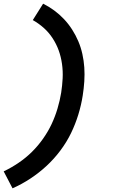

<svg xmlns="http://www.w3.org/2000/svg" viewBox="-21 -861 641 1042"><path d="M47 161 -1 69Q41 49 80 22.5Q119 -4 152 -36.5Q185 -69 212.5 -108Q240 -147 259 -187.5Q278 -228 291 -271.5Q304 -315 311 -358Q317 -397 319 -436Q321 -475 315.5 -514Q310 -553 297.5 -587.5Q285 -622 264.5 -653.5Q244 -685 216.5 -709.5Q189 -734 157 -752L213 -841Q245 -825 273.5 -804Q302 -783 326.5 -757Q351 -731 370.5 -700.5Q390 -670 404 -637Q418 -604 426 -568Q434 -532 436.5 -495Q439 -458 436.5 -419.5Q434 -381 428 -343Q420 -291 404 -239Q388 -187 364.5 -138.5Q341 -90 307 -44.5Q273 1 232 39Q191 77 144 108Q97 139 47 161Z"/></svg>

Font: Iosevka Slab Extended Oblique
Style: Bold
Weight: 700
Width: 7
Italic angle: -9°
Monospace: yes
Designer: Belleve Invis
Foundry: Belleve Invis
Version: Version 11.1.1; ttfautohint (v1.8.3)